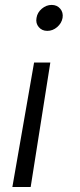

<svg xmlns="http://www.w3.org/2000/svg" viewBox="-20 -576 322 773"><path d="M29.8 176.8 117.2 -324.2H182.6L103.5 176.8ZM170.4 -451.7Q148.9 -451.7 136 -467Q123 -482.4 127 -503.9Q130.4 -525.9 148.4 -541Q166.5 -556.2 188 -556.2Q209.5 -556.2 222.4 -541Q235.4 -525.9 231.9 -503.9Q228 -482.4 210.2 -467Q192.4 -451.7 170.4 -451.7Z"/></svg>

Font: Inter Light
Style: Italic
Weight: 300
Italic angle: -9.3988°
Designer: Rasmus Andersson
Foundry: rsms
Version: Version 4.001;git-66647c0bb